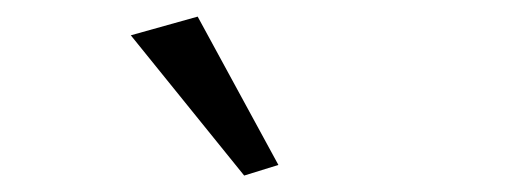

<svg xmlns="http://www.w3.org/2000/svg" viewBox="-20 -681 626 230"><path d="M272.5 -470.7 136.7 -638.7 216.8 -661.1 313.5 -483.4Z"/></svg>

Font: Crimson Pro ExtraLight
Style: Regular
Weight: 400
Version: Version 1.002